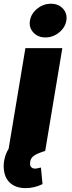

<svg xmlns="http://www.w3.org/2000/svg" viewBox="-51 -801 381 1019"><path d="M85.2 197.4Q36.2 197.4 6.2 172.9Q-23.8 148.4 -29.8 103.7Q-34.1 74.6 -27.3 43.7Q-20.6 12.8 -5.3 -11L83.8 -545.5H279.8L188.9 0Q150.2 11.7 131.2 24.1Q112.2 36.6 109.4 56.8Q106.2 74.6 113.3 84.2Q120.4 93.8 134.9 93.8Q142.4 93.8 153.8 90.9Q165.1 88.1 166.2 88.1L174.7 176.1Q131.4 197.4 85.2 197.4ZM190.3 -602.3Q150.2 -602.3 125.9 -628.7Q101.6 -655.2 108 -691.8Q114.3 -729 146.8 -755.1Q179.3 -781.2 219.5 -781.2Q259.2 -781.2 283.2 -755.1Q307.2 -729 301.1 -691.8Q295.1 -654.8 262.6 -628.6Q230.1 -602.3 190.3 -602.3Z"/></svg>

Font: Karasuma Gothic
Style: Italic
Weight: 900
Italic angle: -9.39999°
Designer: Rasmus Andersson / Ryoko Nishizuka
Foundry: Genbu
Version: Version 1.00